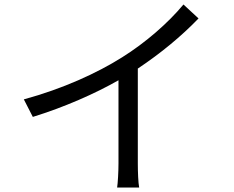

<svg xmlns="http://www.w3.org/2000/svg" viewBox="-20 -803 1040 854"><path d="M86 -361 126 -283C265 -326 402 -386 507 -446V-76C507 -38 504 12 501 31H599C595 11 593 -38 593 -76V-498C695 -566 787 -642 863 -721L796 -783C727 -700 627 -613 523 -548C412 -478 259 -408 86 -361Z"/></svg>

Font: Source Han Sans KR
Style: Regular
Weight: 400
Designer: Ryoko NISHIZUKA 西塚涼子 (kana, bopomofo & ideographs); Paul D. Hunt (Latin, Greek & Cyrillic); Sandoll Communications 산돌커뮤니
Foundry: Adobe
Version: Version 2.004;hotconv 1.0.118;makeotfexe 2.5.65603